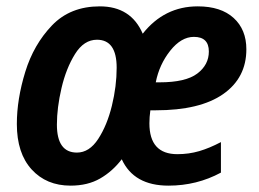

<svg xmlns="http://www.w3.org/2000/svg" viewBox="-20 -574 814 604"><path d="M363 -73Q401 10 510 10Q599 10 675 -31V-127Q639 -108 606.5 -98.5Q574 -89 538 -89Q450 -89 450 -186Q450 -206 453 -227H470Q609 -227 682 -278Q755 -329 755 -419Q755 -481 715 -517.5Q675 -554 602 -554Q497 -554 429 -468Q392 -554 294 -554Q201 -554 143.5 -494Q86 -434 59.5 -348Q33 -262 33 -184Q33 -92 79.5 -41Q126 10 202 10Q256 10 295 -12.5Q334 -35 363 -73ZM590 -458Q637 -458 637 -412Q637 -370 600.5 -342.5Q564 -315 482 -315H470Q481 -371 515.5 -414.5Q550 -458 590 -458ZM159 -182Q159 -235 173.5 -297Q188 -359 216 -404Q244 -449 285 -449Q347 -449 347 -361Q347 -303 332 -241.5Q317 -180 289 -137Q261 -94 222 -94Q159 -94 159 -182Z"/></svg>

Font: Noto Sans UI SemiCondensed
Style: Bold Italic
Weight: 700
Width: 4
Designer: Monotype Design Team
Foundry: Monotype Imaging Inc.
Version: 1.001